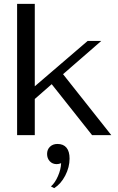

<svg xmlns="http://www.w3.org/2000/svg" viewBox="-20 -703 615 999"><path d="M459 0 249 -265 161 -188V0H69V-683H161V-254L436 -490H507L308 -317L559 0ZM245 267Q266 249 281.5 213.5Q297 178 298 146Q286 151 275 151Q253 151 239 136Q225 121 225 98Q225 75 240 60.5Q255 46 279 46Q310 46 326 65.5Q342 85 342 122Q342 167 319.5 210.5Q297 254 262 276Z"/></svg>

Font: Fahkwang
Style: Regular
Weight: 400
Version: Version 1.000; ttfautohint (v1.6)